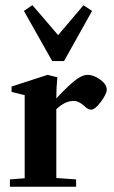

<svg xmlns="http://www.w3.org/2000/svg" viewBox="-20 -709 431 729"><path d="M178.2 -477.1 70.8 -667.5 103 -689.5 200.7 -575.7 296.9 -689 329.6 -667.5 223.1 -477.1ZM17.6 0V-27.8L73.7 -32.2V-347.7L23.9 -359.9V-380.4L160.6 -424.8L197.8 -415.5Q193.8 -377.4 193.8 -335.4Q244.1 -389.2 272.5 -409.2Q294.9 -424.8 312.5 -424.8Q335.9 -424.8 360.6 -406.7Q385.3 -388.7 385.3 -368.7Q385.3 -352.5 363 -322.5Q340.8 -292.5 325.7 -292.5Q315.4 -292.5 303.2 -303.7Q279.8 -326.2 259.8 -325.7Q227.5 -326.2 193.8 -294.4V-33.2L269 -27.8V0Z"/></svg>

Font: Elstob 18pt
Style: Bold
Weight: 700
Designer: Peter S. Baker
Version: Version 1.015